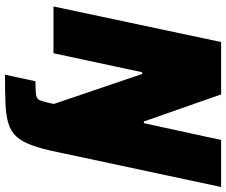

<svg xmlns="http://www.w3.org/2000/svg" viewBox="-90 -638 927 788"><g transform="rotate(90 374.0 -244.5)"><path d="M287 199 314 74Q352 74 369 71.5Q386 69 391.5 57Q397 45 403 18L407 -2L284 -364H277L199 0H7L153 -688H368L479 -371H486L555 -688H748L605 -18Q592 47 577 88Q562 129 541 152Q520 175 487 185Q454 195 405.5 197Q357 199 287 199Z"/></g></svg>

Font: Saira ExtraBold
Style: Italic
Weight: 800
Italic angle: -12°
Designer: Hector Gatti with collaboration of the Omnibus-Type team
Foundry: Omnibus-Type
Version: Version 1.100; ttfautohint (v1.8.3)